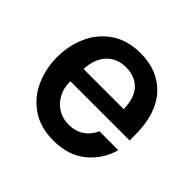

<svg xmlns="http://www.w3.org/2000/svg" viewBox="-138 -693 853 853"><g transform="rotate(45 289.0 -266.5)"><path d="M44 -266Q44 -338 71.5 -400.5Q99 -463 155.5 -502Q212 -541 295 -541Q405 -541 469.5 -470Q534 -399 534 -265V-232H162V-224Q162 -189 178.5 -158Q195 -127 224.5 -108.5Q254 -90 292 -90Q335 -90 365 -110.5Q395 -131 410 -166H529Q508 -90 448 -41Q388 8 294 8Q212 8 155.5 -31Q99 -70 71.5 -132.5Q44 -195 44 -266ZM417 -312Q415 -384 381.5 -417.5Q348 -451 294 -451Q236 -451 201.5 -413.5Q167 -376 165 -312Z"/></g></svg>

Font: Be Vietnam SemiBold
Style: Regular
Weight: 600
Designer: Gabriel Lam
Foundry: TypeRant
Version: Version 4.000